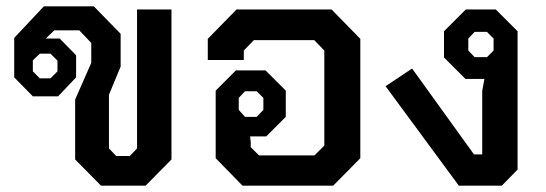

<svg xmlns="http://www.w3.org/2000/svg" viewBox="-20 -588 1729 608"><path d="M218 -83V-273L269 -389V-452L231 -492H152L125 -466H169L221 -413V-343L164 -283H84L25 -343V-468L119 -568H277L362 -481V-377L325 -288V-118L348 -94H391L414 -118V-558H523V-83L441 0H300ZM140 -340 162 -362V-396L140 -418H106L84 -397V-362L106 -340Z M663 -87V-301L727 -365H821L885 -301V-218L823 -156H772L774 -138V-122L800 -96H976L1007 -127V-428L975 -461H784L752 -428V-398H638V-465L729 -558H1030L1121 -465V-87L1035 0H748ZM793 -218 814 -240V-278L793 -299H756L736 -278V-240L756 -218Z M1201 -315 1285 -371 1481 -99H1507V-300L1514 -338H1454L1386 -406V-489L1455 -558H1550L1619 -489V-51L1569 0H1433ZM1522 -407 1543 -428V-466L1522 -487H1483L1463 -466V-428L1483 -407Z"/></svg>

Font: Chakra Petch SemiBold
Style: Regular
Weight: 600
Designer: Katatrad Aksorn Co.,Ltd.
Foundry: Cadson Demak Co.,Ltd.
Version: Version 1.000; ttfautohint (v1.6)